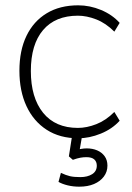

<svg xmlns="http://www.w3.org/2000/svg" viewBox="-20 -512 495 722"><path d="M274 8Q205 8 155.5 -24Q106 -56 79.5 -113Q53 -170 53 -246Q53 -322 79.5 -377Q106 -432 155.5 -462Q205 -492 274 -492Q318 -492 360 -474.5Q402 -457 430 -426L410 -393Q378 -425 342 -439Q306 -453 273 -453Q188 -453 142 -399Q96 -345 96 -245Q96 -145 142 -88Q188 -31 273 -31Q306 -31 342 -45Q378 -59 410 -91L430 -58Q402 -27 359 -9.5Q316 8 274 8ZM278 190Q255 190 234.5 185Q214 180 200 172L209 138Q228 147 243 150.5Q258 154 282 154Q309 154 326.5 143Q344 132 344 111Q344 96 334.5 87.5Q325 79 305 79Q294 79 282.5 81Q271 83 254 89L239 76L254 -20H292L279 55L261 53Q273 50 284.5 48Q296 46 306 46Q328 46 345.5 53.5Q363 61 373.5 75.5Q384 90 384 111Q384 134 370.5 152Q357 170 333.5 180Q310 190 278 190Z"/></svg>

Font: Nunito Sans 12pt ExtraLight 12pt ExtraLight
Style: Regular
Weight: 250
Version: Version 3.101;gftools[0.9.27]